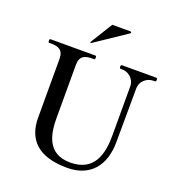

<svg xmlns="http://www.w3.org/2000/svg" viewBox="-167 -1095 1155 1245"><g transform="rotate(20 410.5 -472.0)"><path d="M306 -800C304 -799 304 -799 303 -799C301 -799 299 -802 299 -803C299 -804 299 -804 300 -806L394 -958H519C523 -958 526 -955 526 -952C526 -950 525 -948 523 -946ZM435 14C591 14 679 -86 679 -254C679 -321 681 -536 681 -621C681 -678 729 -708 767 -708H779C785 -708 787 -713 787 -720C787 -728 786 -733 779 -733H542C537 -733 535 -728 535 -720C535 -713 537 -708 542 -708H555C592 -708 640 -678 640 -621V-283C640 -162 612 -25 442 -25C275 -25 261 -172 261 -269V-634C261 -696 299 -708 346 -708H359C365 -708 366 -713 366 -720C366 -728 365 -733 359 -733H50C44 -733 43 -728 43 -720C43 -713 44 -708 50 -708H63C110 -708 148 -696 148 -634V-228C148 -79 233 14 435 14Z"/></g></svg>

Font: Shippori Mincho OTF SemiBold
Style: Regular
Weight: 600
Designer: FONTDASU
Foundry: FONTDASU / Google Inc. / but / Adobe
Version: Version 3.300;hotconv 1.0.109;makeotfexe 2.5.65596